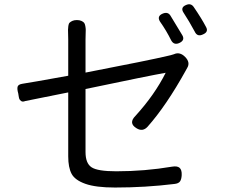

<svg xmlns="http://www.w3.org/2000/svg" viewBox="-20 -839 1040 889"><path d="M772.5 -652.3Q751 -696.3 720.7 -739.3Q705.1 -764.6 734.4 -776.4Q756.8 -785.2 768.6 -767.6Q824.2 -676.8 824.2 -675.8Q837.9 -652.3 809.6 -639.6Q785.2 -628.9 772.5 -652.3ZM295.9 -656.2Q295.9 -664.1 295.4 -679.2Q294.9 -694.3 294.9 -701.2Q294.9 -708 296.4 -718.8Q297.9 -729.5 302.2 -733.9Q306.6 -738.3 314.9 -742.2Q323.2 -746.1 335.9 -746.1Q348.6 -746.1 356.9 -742.2Q365.2 -738.3 369.1 -733.9Q373 -729.5 375 -718.8Q377 -708 377 -701.2Q377 -694.3 376.5 -679.2Q376 -664.1 376 -656.2V-502.9Q678.7 -561.5 755.9 -580.1Q770.5 -583 785.2 -587.9Q812.5 -600.6 837.4 -575.2Q862.3 -549.8 846.7 -524.4Q842.8 -516.6 840.8 -513.7Q750 -349.6 663.1 -252Q640.6 -227.5 612.3 -245.1Q573.2 -268.6 607.4 -302.7Q696.3 -400.4 747.1 -502Q673.8 -489.3 376 -426.8V-134.8Q376 -83 403.8 -64.5Q431.6 -45.9 518.6 -45.9Q650.4 -45.9 777.3 -67.4Q800.8 -71.3 811.5 -62Q822.3 -52.7 821.3 -28.3Q820.3 -8.8 813.5 1Q806.6 10.7 788.1 12.7Q653.3 29.3 512.7 29.3Q423.8 29.3 375.5 12.2Q327.1 -4.9 311.5 -34.2Q295.9 -63.5 295.9 -115.2V-411.1Q252 -402.3 184.1 -388.7Q116.2 -375 96.7 -371.1Q85 -366.2 78.1 -371.1Q71.3 -376 69.3 -381.3Q67.4 -386.7 65.4 -400.4Q64.5 -404.3 64.5 -406.2Q58.6 -426.8 61.5 -437.5Q64.5 -448.2 84 -451.2Q118.2 -456.1 295.9 -488.3ZM881.8 -692.4Q855.5 -741.2 831.1 -778.3Q812.5 -804.7 842.8 -816.4Q864.3 -825.2 877 -806.6Q913.1 -753.9 933.6 -714.8Q947.3 -691.4 919.9 -679.7Q893.6 -667 881.8 -692.4Z"/></svg>

Font: GenSenMaruGothic TW TTF Regular
Style: Regular
Weight: 400
Version: Version 1.301